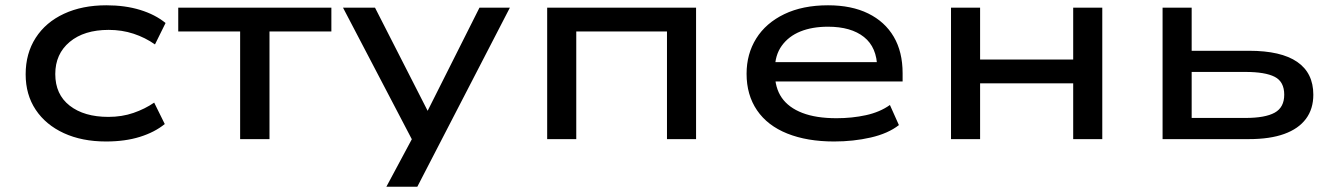

<svg xmlns="http://www.w3.org/2000/svg" viewBox="-20 -526 5052 726"><path d="M381 9Q290 9 221.5 -22.5Q153 -54 115 -111Q77 -168 77 -245Q77 -324 115 -383Q153 -442 222 -474Q291 -506 382 -506Q453 -506 510 -488.5Q567 -471 606 -439L566 -358Q529 -384 485 -398.5Q441 -413 391 -413Q298 -413 243.5 -367.5Q189 -322 189 -246Q189 -169 243.5 -126.5Q298 -84 390 -84Q441 -84 484.5 -99Q528 -114 563 -138L603 -57Q565 -26 509 -8.5Q453 9 381 9Z M888 0V-407H654V-497H1233V-407H999V0Z M1441 180 1561 -44V46L1277 -497H1398L1597 -107L1793 -497H1908L1558 180Z M2049 0V-497H2612V0H2502V-407H2159V0Z M3134 9Q3032 9 2957 -21Q2882 -51 2842.5 -109Q2803 -167 2803 -247Q2803 -322 2839.5 -380.5Q2876 -439 2945.5 -472.5Q3015 -506 3111 -506Q3200 -506 3263 -475Q3326 -444 3359.5 -387Q3393 -330 3393 -249V-218H2885V-291H3321L3297 -269Q3296 -347 3247 -386Q3198 -425 3111 -425Q3051 -425 3006.5 -407Q2962 -389 2936 -353Q2910 -317 2910 -263V-251Q2910 -194 2936 -156.5Q2962 -119 3014 -99Q3066 -79 3143 -79Q3202 -79 3254.5 -90.5Q3307 -102 3345 -129L3379 -53Q3338 -21 3272.5 -6Q3207 9 3134 9Z M3576 0V-497H3686V-301H4038V-497H4148V0H4038V-211H3686V0Z M4376 0V-497H4486V-334H4703Q4824 -334 4885 -292Q4946 -250 4946 -168Q4946 -114 4918 -76.5Q4890 -39 4836 -19.5Q4782 0 4703 0ZM4486 -80H4689Q4764 -80 4800 -100Q4836 -120 4836 -168Q4836 -217 4800 -235.5Q4764 -254 4689 -254H4486Z"/></svg>

Font: Nunito Sans 7pt Expanded Medium
Style: Regular
Weight: 500
Width: 7
Designer: Vernon Adams
Foundry: Vernon Adams
Version: Version 3.101;gftools[0.9.27]